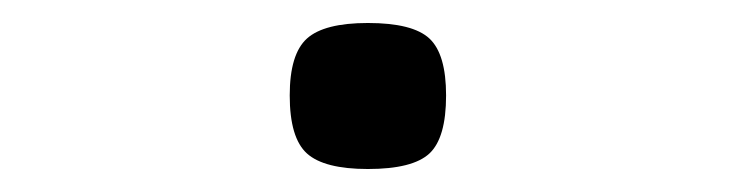

<svg xmlns="http://www.w3.org/2000/svg" viewBox="-20 -133 640 167"><path d="M300 14Q262 14 247 0.5Q232 -13 232 -50Q232 -86 247 -99.5Q262 -113 300 -113Q339 -113 353.5 -99.5Q368 -86 368 -50Q368 -13 353.5 0.5Q339 14 300 14Z"/></svg>

Font: Victor Mono Thin Light
Style: Regular
Weight: 300
Monospace: yes
Version: Version 1.561;gftools[0.9.30]